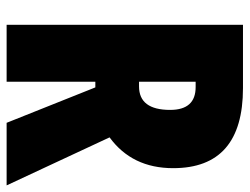

<svg xmlns="http://www.w3.org/2000/svg" viewBox="-107 -647 754 580"><g transform="rotate(90 270.0 -357.0)"><path d="M312 -494Q312 -400 241 -400H227V-571H243Q312 -571 312 -494ZM55 -714V0H227V-268H244L351 0H540L395 -311Q488 -379 488 -503Q488 -714 246 -714Z"/></g></svg>

Font: Noto Sans Display Condensed Black
Style: Regular
Weight: 900
Width: 3
Designer: Monotype Design team
Foundry: Monotype Imaging Inc.
Version: 1.000